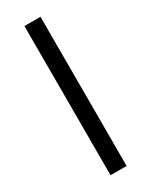

<svg xmlns="http://www.w3.org/2000/svg" viewBox="-190 -756 626 797"><g transform="rotate(-30 123.5 -357.5)"><path d="M162 0H85V-715H162Z"/></g></svg>

Font: Wix Madefor Display
Style: Regular
Weight: 400
Designer: Dalton Maag Ltd
Foundry: Dalton Maag Ltd
Version: Version 3.100